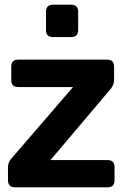

<svg xmlns="http://www.w3.org/2000/svg" viewBox="-20 -798 521 818"><path d="M44 0Q14 0 14 -30V-85Q14 -106 28 -122L291 -427H58Q28 -427 28 -457V-514Q28 -544 58 -544H436Q466 -544 466 -514V-459Q466 -438 453 -421L195 -116H438Q468 -116 468 -86V-30Q468 0 438 0ZM206 -640Q176 -640 176 -670V-748Q176 -778 206 -778H283Q313 -778 313 -748V-670Q313 -640 283 -640Z"/></svg>

Font: Pitagon Sans Text
Style: Bold
Weight: 700
Designer: Travis Tran
Foundry: Pitagon
Version: Version 1.001; ttfautohint (v1.8.4.7-5d5b);gftools[0.9.26]